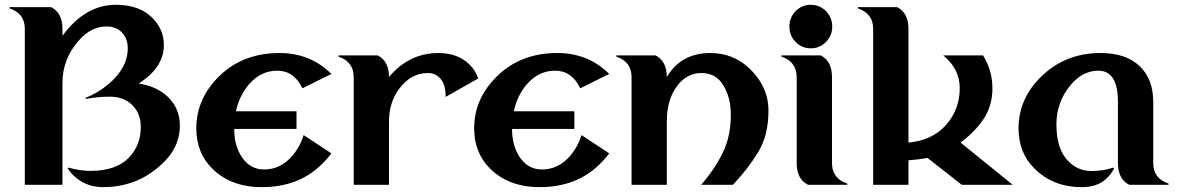

<svg xmlns="http://www.w3.org/2000/svg" viewBox="-20 -767 4890 797"><path d="M83 0V-647.5Q83 -710.9 19.5 -732.4V-737.3H192.4Q239.3 -713.4 239.3 -647.5V-618.2Q333.5 -747.1 460.9 -747.1Q554.2 -747.1 607.2 -698Q660.2 -648.9 660.2 -580.1Q660.2 -486.3 555.7 -420.4Q621.1 -410.2 664.1 -376Q726.6 -326.2 726.6 -245.1Q726.6 -164.1 667.5 -101.6Q561.5 9.8 407.7 9.8Q355.5 9.8 314.5 -15.6Q282.2 -35.6 260.7 -67.9L264.2 -71.3Q313 -57.6 355 -57.6Q460.9 -57.6 514.2 -111.8Q564.5 -163.1 564.5 -240.7Q564.5 -294.9 529.8 -330.1Q494.6 -365.7 435.5 -365.7Q384.8 -365.7 335.4 -356V-360.8Q385.7 -380.9 428.2 -416Q510.3 -484.4 510.3 -566.9Q510.3 -606.4 486.6 -631.8Q462.9 -657.2 422.4 -657.2Q359.4 -657.2 309.1 -601.1Q239.3 -523.4 239.3 -423.3V0Z M1066.9 9.8Q937 9.8 858.9 -69.3Q794.9 -134.3 794.9 -234.4Q794.9 -360.4 894.5 -455.1Q991.7 -546.9 1140.1 -546.9Q1268.6 -546.9 1355.5 -460L1235.4 -400.4Q1200.2 -473.6 1131.3 -473.6Q1061.5 -473.6 1012.7 -416Q973.1 -369.1 959.5 -305.2H1210.9V-231.9H952.1Q952.1 -160.6 985.4 -112.8Q1020 -63.5 1075.7 -63.5Q1145.5 -63.5 1194.3 -121.1Q1225.6 -158.2 1240.7 -206.1L1355.5 -130.4Q1336.9 -105.5 1312.5 -82Q1216.8 9.8 1066.9 9.8Z M1448.2 0V-447.3Q1448.2 -510.7 1384.8 -532.2V-537.1H1547.9Q1594.7 -513.2 1594.7 -447.3Q1678.2 -546.9 1799.8 -546.9Q1879.9 -546.9 1928.2 -500Q1953.1 -476.1 1965.3 -441.4L1830.1 -364.7Q1830.1 -409.2 1814 -433.1Q1793 -463.9 1755.9 -463.9Q1685.5 -463.9 1636.7 -397.9Q1594.7 -341.8 1594.7 -262.7V0Z M2220.2 9.8Q2090.3 9.8 2012.2 -69.3Q1948.2 -134.3 1948.2 -234.4Q1948.2 -360.4 2047.9 -455.1Q2145 -546.9 2293.5 -546.9Q2421.9 -546.9 2508.8 -460L2388.7 -400.4Q2353.5 -473.6 2284.7 -473.6Q2214.8 -473.6 2166 -416Q2126.5 -369.1 2112.8 -305.2H2364.3V-231.9H2105.5Q2105.5 -160.6 2138.7 -112.8Q2173.3 -63.5 2229 -63.5Q2298.8 -63.5 2347.7 -121.1Q2378.9 -158.2 2394 -206.1L2508.8 -130.4Q2490.2 -105.5 2465.8 -82Q2370.1 9.8 2220.2 9.8Z M2601.6 0V-447.3Q2601.6 -510.7 2538.1 -532.2V-537.1H2701.2Q2748 -513.2 2748 -447.3Q2807.1 -546.9 2928.2 -546.9Q3022.5 -546.9 3089.4 -484.4Q3169.9 -408.7 3169.9 -307.1Q3169.9 -206.1 3127.9 -136.7Q3085 -65.9 3022.5 0H2890.6Q2952.6 -71.3 2985.4 -144.5Q3013.7 -208 3013.7 -291.5Q3013.7 -367.7 2977.5 -420.4Q2947.8 -463.9 2891.1 -463.9Q2835 -463.9 2795.4 -416Q2748 -358.4 2748 -262.7V0Z M3334 0Q3287.1 -23.9 3287.1 -89.8V-447.3Q3287.1 -510.7 3223.6 -532.2V-537.1H3386.7Q3433.6 -513.2 3433.6 -447.3V-89.8Q3433.6 -26.4 3497.1 -4.9V0ZM3282.7 -720.7Q3308.6 -747.1 3345.7 -747.1Q3382.8 -747.1 3408.7 -720.7Q3434.6 -694.3 3434.6 -656.7Q3434.6 -619.1 3408.7 -592.8Q3382.8 -566.4 3345.7 -566.4Q3308.6 -566.4 3282.7 -592.8Q3256.8 -619.1 3256.8 -656.7Q3256.8 -694.3 3282.7 -720.7Z M3604.5 0V-647.5Q3604.5 -710.9 3541 -732.4V-737.3H3704.1Q3751 -713.4 3751 -647.5V-175.3Q3872.1 -186 3930.7 -280.3Q3963.9 -334 3963.9 -401.4Q3963.9 -480.5 3895.5 -537.1Q3895.5 -537.1 4060.5 -537.1Q4099.6 -474.6 4099.6 -399.9Q4099.6 -329.1 4063.5 -273.9Q4026.9 -219.2 3967.3 -175.3L4183.6 0H3972.2L3830.1 -111.3Q3792 -104.5 3751 -101.6V0Z M4667.5 0Q4620.6 -23.9 4620.6 -89.8V-341.8Q4620.6 -409.2 4600.1 -441.4Q4579.6 -473.6 4539.6 -473.6Q4475.1 -473.6 4425.8 -416Q4365.2 -344.2 4365.2 -251Q4365.2 -157.2 4405.3 -108.4Q4447.8 -57.1 4509.8 -57.1Q4559.6 -57.1 4601.1 -71.3L4604.5 -67.9Q4591.8 -42.5 4569.8 -22.9Q4533.2 9.8 4470.2 9.8Q4350.1 9.8 4272 -69.3Q4208 -134.3 4208 -234.4Q4208 -360.4 4306.9 -453.6Q4405.8 -546.9 4548.3 -546.9Q4653.3 -546.9 4710 -493.2Q4767.1 -439.5 4767.1 -344.2V-89.8Q4767.1 -26.4 4830.6 -4.9V0Z"/></svg>

Font: Berenika
Style: Bold
Weight: 700
Designer: Wojciech Kalinowski "wmk69" (wmk69@o2.pl)
Foundry: Wojciech Kalinowski "wmk69" (wmk69@o2.pl)
Version: Version 3.1.0; 2021-05-14